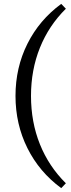

<svg xmlns="http://www.w3.org/2000/svg" viewBox="-20 -767 366 991"><path d="M296 204Q183 121 121.5 -2.5Q60 -126 60 -272Q60 -418 121.5 -541Q183 -664 296 -747L320 -722Q232 -635 186 -520.5Q140 -406 140 -272Q140 -137 186 -22.5Q232 92 320 179Z"/></svg>

Font: Piazzolla Thin Medium
Style: Regular
Weight: 500
Version: Version 2.005